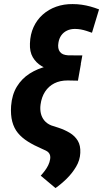

<svg xmlns="http://www.w3.org/2000/svg" viewBox="-20 -742 513 955"><path d="M472.7 -695.3 437.5 -579.1Q423.3 -584 409.9 -588.4Q396.5 -592.8 382.1 -595.5Q367.7 -598.1 352.5 -598.1Q330.6 -598.1 313.2 -589.8Q295.9 -581.5 284.9 -566.2Q273.9 -550.8 270.5 -528.8Q268.1 -514.6 270 -503.4Q272 -492.2 278.1 -484.1Q284.2 -476.1 294.2 -471.9Q304.2 -467.8 318.8 -466.8L389.6 -466.3L374 -380.9L317.9 -381.3Q283.2 -381.8 249 -389.4Q214.8 -397 187 -413.3Q159.2 -429.7 143.1 -457.3Q127 -484.9 128.9 -525.9Q130.4 -571.3 147 -607.4Q163.6 -643.6 192.6 -669.4Q221.7 -695.3 259.5 -708.7Q297.4 -722.2 341.3 -721.7Q364.7 -721.7 386.7 -718.5Q408.7 -715.3 429.9 -709.5Q451.2 -703.6 472.7 -695.3ZM313 -423.8 382.3 -423.3 367.7 -340.8 316.4 -341.8Q278.3 -341.8 250 -327.4Q221.7 -313 204.1 -285.9Q186.5 -258.8 181.6 -221.2Q178.7 -198.7 183.1 -178.7Q187.5 -158.7 200.4 -142.8Q213.4 -127 234.9 -118.2L270 -106.9Q301.3 -96.7 326.9 -81.3Q352.5 -65.9 366.9 -42Q381.3 -18.1 379.4 18.6Q377.9 54.7 358.4 87.4Q338.9 120.1 311.5 147Q284.2 173.8 255.9 193.4L182.6 131.8Q192.9 120.6 202.9 107.4Q212.9 94.2 220 79.6Q227.1 64.9 229.5 49.3Q231 39.6 229.2 31.7Q227.5 23.9 222.4 17.8Q217.3 11.7 208.5 7.3L187.5 -2.4Q148.9 -19 118.9 -37.8Q88.9 -56.6 69.3 -80.3Q49.8 -104 41 -137Q32.2 -169.9 35.2 -215.3Q39.6 -271.5 64 -311.3Q88.4 -351.1 127.4 -376Q166.5 -400.9 214.6 -412.4Q262.7 -423.8 313 -423.8Z"/></svg>

Font: Roboto Condensed ExtraBold
Style: Italic
Weight: 800
Italic angle: -12°
Designer: Christian Robertson
Foundry: Google
Version: Version 3.008; 2023